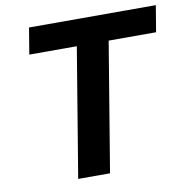

<svg xmlns="http://www.w3.org/2000/svg" viewBox="-81 -807 869 886"><g transform="rotate(-10 353.5 -364.0)"><path d="M91.9 -604.1 112.4 -727.5H706.5L686 -604.1H463.8L363.7 0H214.5L314.6 -604.1Z"/></g></svg>

Font: Inter
Style: Italic
Weight: 400
Italic angle: -9.3988°
Designer: Rasmus Andersson
Foundry: rsms
Version: Version 4.001;git-66647c0bb